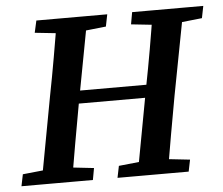

<svg xmlns="http://www.w3.org/2000/svg" viewBox="-47 -663 832 715"><g transform="rotate(-5 369.0 -305.0)"><path d="M5 0 14 -44 141 -57H163L280 -44L272 0ZM80 0 140 -324Q154 -395 166.5 -467Q179 -539 191 -610H305L244 -285Q231 -214 218.5 -142.5Q206 -71 194 0ZM104 -565 114 -610H379L370 -565L249 -552H226ZM193 -288 197 -336H558L554 -288ZM364 0 373 -44 499 -57H521L639 -44L630 0ZM439 0 499 -324Q513 -395 525.5 -467Q538 -539 549 -610H664L602 -285Q589 -214 576.5 -142.5Q564 -71 552 0ZM464 -565 472 -610H738L729 -565L608 -552H585Z"/></g></svg>

Font: Lisu Bosa ExtraBold
Style: Italic
Weight: 800
Italic angle: -19°
Designer: David Morse, Annie Olsen, Victor Gaultney, Frank Grießhammer (Latin)
Foundry: SIL International
Version: Version 2.000